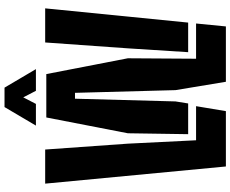

<svg xmlns="http://www.w3.org/2000/svg" viewBox="-105 -915 1020 850"><g transform="rotate(-90 405.0 -490.0)"><path d="M93 0 17 -800H168L194 -434L209 -132H360L338 0ZM599 -167 616 -434 642 -800H793L730 -167ZM468 0 431 -223 419 -668H393L381 -223L372 -167H236L240 -434L310 -795H502L572 -434L570 -132H726L713 0ZM274 -841 356 -980H442L524 -841H428L399 -897L370 -841Z"/></g></svg>

Font: Big Shoulders Stencil Display Black
Style: Regular
Weight: 900
Designer: Patric King
Foundry: XO Type Co
Version: Version 1.000